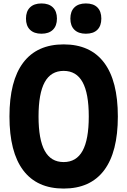

<svg xmlns="http://www.w3.org/2000/svg" viewBox="-20 -1077 740 1116"><path d="M350 19Q195 19 115 -87Q35 -193 35 -400Q35 -607 115 -713Q195 -819 350 -819Q505 -819 585 -713Q665 -607 665 -400Q665 -193 585 -87Q505 19 350 19ZM350 -135Q424 -135 460 -200.5Q496 -266 496 -400Q496 -534 460 -599.5Q424 -665 350 -665Q276 -665 240 -599.5Q204 -534 204 -400Q204 -266 240 -200.5Q276 -135 350 -135ZM221 -881Q178 -881 154.5 -904Q131 -927 131 -969Q131 -1011 154.5 -1034Q178 -1057 221 -1057Q264 -1057 287.5 -1034Q311 -1011 311 -969Q311 -927 287.5 -904Q264 -881 221 -881ZM479 -881Q436 -881 412.5 -904Q389 -927 389 -969Q389 -1011 412.5 -1034Q436 -1057 479 -1057Q523 -1057 546 -1034Q569 -1011 569 -969Q569 -927 546 -904Q523 -881 479 -881Z"/></svg>

Font: Martian Mono
Style: Bold
Weight: 700
Designer: Roman Shamin
Foundry: Evil Martians
Version: Version 1.000